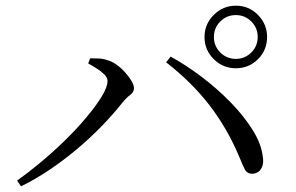

<svg xmlns="http://www.w3.org/2000/svg" viewBox="-20 -741 1040 675"><path d="M809 -501Q764 -501 731.5 -533Q699 -565 699 -611Q699 -656 731.5 -688.5Q764 -721 809 -721Q855 -721 887 -688.5Q919 -656 919 -611Q919 -565 887 -533Q855 -501 809 -501ZM40 -106Q78 -133 122 -169.5Q166 -206 207.5 -246.5Q249 -287 283 -327.5Q317 -368 337.5 -401.5Q358 -435 358 -456Q358 -468 346.5 -479.5Q335 -491 319 -501Q303 -511 290 -518L297 -536Q309 -536 325 -535.5Q341 -535 356 -530Q372 -526 388.5 -514.5Q405 -503 419 -487.5Q433 -472 442 -457Q451 -442 451 -431Q451 -417 438 -407.5Q425 -398 411 -381Q377 -338 336 -296Q295 -254 249 -215.5Q203 -177 154 -144Q105 -111 54 -86ZM868 -130Q849 -130 841 -145Q833 -160 821 -190Q779 -290 716.5 -371Q654 -452 564 -522L580 -542Q633 -513 688 -471.5Q743 -430 790 -382Q837 -334 868 -284.5Q899 -235 904 -189Q907 -171 902.5 -157.5Q898 -144 889 -137.5Q880 -131 868 -130ZM809 -534Q841 -534 863.5 -556.5Q886 -579 886 -611Q886 -643 863.5 -665.5Q841 -688 809 -688Q777 -688 754.5 -665.5Q732 -643 732 -611Q732 -579 754.5 -556.5Q777 -534 809 -534Z"/></svg>

Font: Noto Serif HK ExtraLight
Style: Regular
Weight: 400
Version: Version 2.002-H1;hotconv 1.1.0;makeotfexe 2.6.0